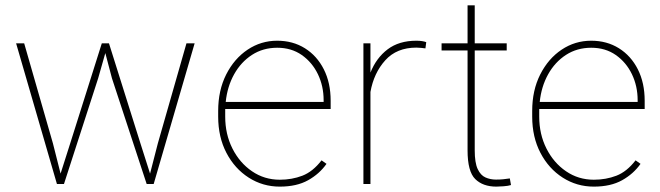

<svg xmlns="http://www.w3.org/2000/svg" viewBox="-20 -691 2480 721"><path d="M243.7 -152.8 362.3 -528.3H389.2L507.3 -152.8L543.5 -39.1L572.8 -152.8L680.2 -528.3H710.9L557.1 0H530.8L400.4 -397L375.5 -491.7L348.6 -397L220.2 0H193.8L40.5 -528.3H70.8L178.7 -152.8L207.5 -39.1Z M1030.8 9.8Q966.8 9.8 914.1 -23.9Q861.3 -57.6 830.3 -116.9Q799.3 -176.3 799.3 -252.9V-274.4Q799.3 -351.6 829.3 -411.1Q859.4 -470.7 909.7 -504.4Q960 -538.1 1021 -538.1Q1079.6 -538.1 1125 -509.8Q1170.4 -481.4 1196 -430.7Q1221.7 -379.9 1221.7 -312.5V-281.7H825.7Q825.7 -278.3 825.7 -274.4V-252.9Q825.7 -187 852.8 -133.3Q879.9 -79.6 926.3 -47.9Q972.7 -16.1 1030.8 -16.1Q1076.2 -16.1 1115.5 -31.2Q1154.8 -46.4 1187.5 -88.9L1206.1 -75.7Q1179.7 -38.1 1137 -14.2Q1094.2 9.8 1030.8 9.8ZM1021 -511.7Q967.8 -511.7 926.3 -484.9Q884.8 -458 859.1 -411.9Q833.5 -365.7 827.6 -308.1H1195.3V-314.5Q1195.3 -367.7 1173.8 -412.4Q1152.3 -457 1113.3 -484.4Q1074.2 -511.7 1021 -511.7Z M1580.6 -532.7 1577.6 -509.3Q1569.8 -510.3 1561.3 -511.2Q1552.7 -512.2 1543.5 -512.2Q1469.7 -512.2 1426.8 -464.6Q1383.8 -417 1371.1 -345.7V0H1344.7V-528.3H1371.1V-418.5Q1393.1 -473.6 1435.8 -505.9Q1478.5 -538.1 1543.5 -538.1Q1555.7 -538.1 1564.9 -536.6Q1574.2 -535.2 1580.6 -532.7Z M1882.8 -528.3V-501.5H1762.7V-126.5Q1762.7 -80.1 1773.7 -56.4Q1784.7 -32.7 1803 -24.7Q1821.3 -16.6 1842.3 -16.6Q1857.4 -16.6 1869.1 -17.8Q1880.9 -19 1894.5 -21L1898.9 3.9Q1888.2 7.3 1871.1 8.5Q1854 9.8 1843.8 9.8Q1793.5 9.8 1764.6 -18.6Q1735.8 -46.9 1735.8 -126.5V-501.5H1638.2V-528.3H1735.8V-670.9H1762.7V-528.3Z M2210 9.8Q2146 9.8 2093.3 -23.9Q2040.5 -57.6 2009.5 -116.9Q1978.5 -176.3 1978.5 -252.9V-274.4Q1978.5 -351.6 2008.5 -411.1Q2038.6 -470.7 2088.9 -504.4Q2139.2 -538.1 2200.2 -538.1Q2258.8 -538.1 2304.2 -509.8Q2349.6 -481.4 2375.2 -430.7Q2400.9 -379.9 2400.9 -312.5V-281.7H2004.9Q2004.9 -278.3 2004.9 -274.4V-252.9Q2004.9 -187 2032 -133.3Q2059.1 -79.6 2105.5 -47.9Q2151.9 -16.1 2210 -16.1Q2255.4 -16.1 2294.7 -31.2Q2334 -46.4 2366.7 -88.9L2385.3 -75.7Q2358.9 -38.1 2316.2 -14.2Q2273.4 9.8 2210 9.8ZM2200.2 -511.7Q2147 -511.7 2105.5 -484.9Q2064 -458 2038.3 -411.9Q2012.7 -365.7 2006.8 -308.1H2374.5V-314.5Q2374.5 -367.7 2353 -412.4Q2331.5 -457 2292.5 -484.4Q2253.4 -511.7 2200.2 -511.7Z"/></svg>

Font: Vazirmatn FD Thin
Style: Regular
Weight: 100
Designer: Saber Rastikerdar
Foundry: Saber Rastikerdar
Version: Version 33.003